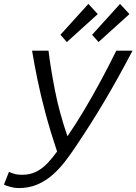

<svg xmlns="http://www.w3.org/2000/svg" viewBox="-40 -952 698 982"><path d="M55 10Q36 10 13.5 4Q-9 -2 -20 -8L6 -73Q14 -69 31 -63.5Q48 -58 73 -58Q114 -58 145.5 -74Q177 -90 203 -117.5Q229 -145 252 -177Q219 -275 194 -367.5Q169 -460 152 -543Q135 -626 124 -693H208Q219 -603 241 -490Q263 -377 305 -255Q347 -316 390 -388Q433 -460 475 -538Q517 -616 555 -693H638Q599 -619 563.5 -555Q528 -491 493.5 -433Q459 -375 423.5 -319Q388 -263 349 -205Q324 -167 295 -129Q266 -91 231 -59.5Q196 -28 152.5 -9Q109 10 55 10ZM464 -737 431 -774 574 -932 622 -880ZM302 -737 269 -774 412 -932 460 -880Z"/></svg>

Font: Ubuntu Sans
Style: Italic
Weight: 400
Italic angle: -13.5°
Designer: Dalton Maag Ltd
Foundry: Dalton Maag Ltd
Version: Version 1.006